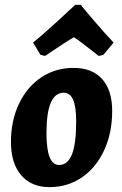

<svg xmlns="http://www.w3.org/2000/svg" viewBox="-20 -757 503 789"><path d="M25 -174Q25 -261 58 -330.5Q91 -400 149.5 -439Q208 -478 282 -478Q359 -478 400 -432Q441 -386 441 -301Q441 -211 408 -139.5Q375 -68 316.5 -28Q258 12 183 12Q109 12 67 -37Q25 -86 25 -174ZM293 -259Q293 -318 280.5 -347Q268 -376 242 -376Q171 -376 171 -211Q171 -143 184 -111Q197 -79 223 -79Q258 -79 275.5 -122Q293 -165 293 -259ZM289 -737H312Q326 -719 372 -665.5Q418 -612 447 -582L405 -532L386 -527Q306 -590 284 -604Q259 -591 165 -527L146 -532L116 -582Q153 -612 211.5 -665.5Q270 -719 289 -737Z"/></svg>

Font: Alegreya ExtraBold
Style: Italic
Weight: 800
Italic angle: -7°
Designer: Juan Pablo del Peral
Foundry: Huerta Tipografica
Version: Version 2.007; ttfautohint (v1.6)